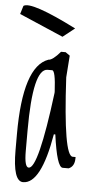

<svg xmlns="http://www.w3.org/2000/svg" viewBox="-56 -765 454 877"><g transform="rotate(5 171.0 -326.5)"><path d="M205.1 -532.2H226.1L246.1 -518.1L238.8 -418Q257.8 -59.1 299.8 -59.1H313V-53.2Q313 -16.1 286.1 -4.9H258.8Q231.9 -4.9 211.9 -153.8H205.1Q166 76.2 84 76.2Q37.1 76.2 37.1 -66.9V-140.1Q37.1 -451.2 150.9 -491.2Q169.9 -491.2 205.1 -532.2ZM84 -161.1V-66.9Q84 7.8 104 7.8Q147.9 7.8 191.9 -342.8V-350.1Q187 -444.8 171.9 -444.8H150.9Q84 -444.8 84 -161.1ZM15.6 -726.1Q49.8 -750 259.8 -644L205.6 -601.1L3.9 -688Z"/></g></svg>

Font: Loved by the King
Style: Regular
Weight: 400
Designer: Kimberly Geswein
Foundry: Kimberly Geswein
Version: Version 1.002 2006